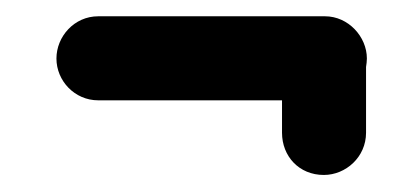

<svg xmlns="http://www.w3.org/2000/svg" viewBox="-20 -273 504 231"><path d="M319.3 -152.3V-113.3C319.3 -85 339.8 -62.5 369.6 -62.5C396 -62.5 420.4 -84 420.4 -113.3V-192.4C420.9 -195.8 421.4 -199.2 421.4 -202.6C421.4 -229 398.9 -253.4 371.1 -253.4H98.1C69.3 -253.4 47.9 -229 47.9 -202.6C47.9 -175.8 69.8 -152.3 98.1 -152.3Z"/></svg>

Font: LOB TGL 0-17
Style: Regular
Weight: 400
Designer: Peter Wiegel + adaptations and expanded glyphset by Studio LOB
Foundry: Peter Wiegel + adaptations and expanded glyphset by Studio LOB
Version: Version 1.003;Glyphs 3.1.2 (3151)